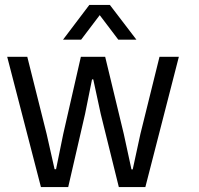

<svg xmlns="http://www.w3.org/2000/svg" viewBox="-20 -754 803 774"><path d="M145 0 9 -525H90L168 -214L200 -72H206L235 -214L306 -525H404L479 -214L510 -71H515L546 -214L623 -525H701L566 0H459L386 -295L356 -434H351L323 -295L255 0ZM234 -594 340 -734H423L530 -594H457L382 -693L307 -594Z"/></svg>

Font: Mona Sans ExtraLight
Style: Regular
Weight: 400
Version: Version 2.000